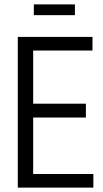

<svg xmlns="http://www.w3.org/2000/svg" viewBox="-20 -854 471 874"><path d="M61 0V-686H401V-624H131V-382H371V-319H131V-62H405V0ZM134 -785V-834H321V-785Z"/></svg>

Font: Archivo ExtraCondensed Light
Style: Regular
Weight: 300
Width: 2
Designer: Hector Gatti
Foundry: Omnibus-Type
Version: Version 2.001